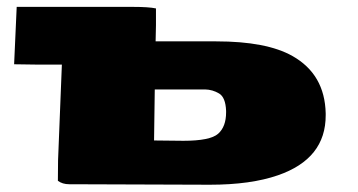

<svg xmlns="http://www.w3.org/2000/svg" viewBox="-20 -521 1015 544"><path d="M574.7 2.4 176.3 1Q156.7 1 144 -8.8Q144 -45.9 144.5 -66.9L155.3 -337.9H90.3L20 -338.9L27.3 -501.5H356.4Q401.9 -501.5 421.9 -497.1V-449.7L420.9 -403.8H592.3Q735.4 -403.8 808.6 -362.3Q900.4 -310.5 902.8 -199.7V-194.8Q903.3 -71.3 767.6 -24.4Q690.4 2.4 574.7 2.4ZM416.5 -123 499.5 -122.1Q575.7 -122.1 598.1 -142.1Q620.6 -162.1 620.6 -202.6V-207Q619.1 -245.1 600.8 -256.1Q582.5 -267.1 561 -267.6H418.5Z"/></svg>

Font: Seymour One
Style: Book
Weight: 400
Designer: vernon adams
Foundry: vernon adams
Version: Version 1.000; ttfautohint (v0.93) -l 8 -r 50 -G 200 -x 0 -w